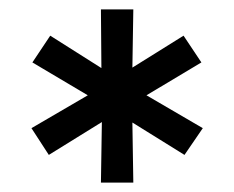

<svg xmlns="http://www.w3.org/2000/svg" viewBox="-20 -720 498 409"><path d="M195 -331 197 -460 84 -390 47 -447 167 -517 49 -587 87 -644 196 -575 195 -700H264L262 -576L371 -644L409 -587L292 -517L412 -447L373 -390L262 -459L264 -331Z"/></svg>

Font: Red Hat Display SemiBold
Style: Regular
Weight: 600
Designer: Pentagram, MCKL
Foundry: Pentagram, MCKL
Version: Version 1.023